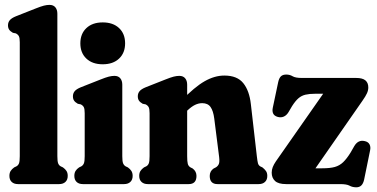

<svg xmlns="http://www.w3.org/2000/svg" viewBox="-20 -769 1576 802"><path d="M219.6 -711.8V-116.8Q219.6 -94.9 222.9 -86.6Q226.2 -78.3 233.6 -74.2L242.9 -69.8Q252.7 -62.8 257.8 -54.7Q262.9 -46.7 262.9 -34.2Q262.9 -18.1 253.2 -9Q243.6 0 226.9 0H55.3Q38.6 0 28.9 -9Q19.3 -18.1 19.3 -34.2Q19.3 -46.7 24.4 -54.7Q29.5 -62.8 39.3 -69.8L48.6 -74.2Q56 -78.3 59.3 -86.6Q62.6 -94.9 62.6 -116.8V-592.6Q62.6 -610.5 58.8 -617.9Q54.9 -625.2 46 -629.6L33.9 -632Q22.7 -638.4 18.1 -645.4Q13.4 -652.4 13.4 -663.2Q13.4 -675.6 20.8 -684.6Q28.2 -693.6 47 -701.2L128.1 -733.2Q150.6 -742.2 163.2 -745.4Q175.9 -748.6 186.7 -748.6Q203 -748.6 211.3 -738.4Q219.6 -728.3 219.6 -711.8Z M490.8 -415.3V-116.8Q490.8 -95.3 494.1 -87Q497.4 -78.7 504.8 -74.2L514.1 -69.8Q523.5 -63.2 528.8 -54.9Q534.1 -46.7 534.1 -34.2Q534.1 -18.1 524.4 -9Q514.8 0 498.1 0H326.5Q309.4 0 300 -9Q290.5 -18.1 290.5 -34.2Q290.5 -46.7 295.6 -54.9Q300.7 -63.2 310.5 -69.8L319.8 -74.2Q327.2 -78.7 330.5 -87Q333.8 -95.3 333.8 -116.8V-296.1Q333.8 -314 330 -321.4Q326.1 -328.7 317.2 -333.1L305.1 -335.5Q293.9 -341.9 289.3 -348.9Q284.6 -355.9 284.6 -366.7Q284.6 -379.1 292 -388.1Q299.4 -397.1 318.2 -404.7L399.3 -436.7Q421.8 -445.7 434.4 -448.9Q447.1 -452.1 457.9 -452.1Q474.2 -452.1 482.5 -441.9Q490.8 -431.8 490.8 -415.3ZM409.1 -500.5Q365.9 -500.5 340.8 -524.3Q315.6 -548 315.6 -587.9Q315.6 -627.9 340.8 -651.6Q365.9 -675.4 409.1 -675.4Q452.3 -675.4 477.4 -651.7Q502.6 -628 502.6 -588Q502.6 -548 477.4 -524.3Q452.3 -500.5 409.1 -500.5Z M761.8 -415.3V-116.8Q761.8 -93.7 764.5 -84.4Q767.2 -75.1 775 -70.2L785.1 -65Q800.7 -53 800.7 -34.2Q800.7 0 768.3 0H597.5Q580.8 0 571.2 -9Q561.5 -18.1 561.5 -34.2Q561.5 -46.7 566.6 -54.7Q571.7 -62.8 581.5 -69.8L590.8 -74.2Q598.2 -78.3 601.5 -86.6Q604.8 -94.9 604.8 -116.8V-296.1Q604.8 -314 601 -321.4Q597.1 -328.7 588.2 -333.1L576.1 -335.5Q564.9 -341.9 560.3 -348.9Q555.6 -355.9 555.6 -366.7Q555.6 -379.1 563 -388.1Q570.4 -397.1 589.2 -404.7L670.3 -436.7Q692.8 -445.7 705.4 -448.9Q718.1 -452.1 728.9 -452.1Q745.2 -452.1 753.5 -441.9Q761.8 -431.8 761.8 -415.3ZM747.2 -292.8 717.9 -328.2 737.7 -348.6Q792.9 -405.8 834.7 -429.6Q876.5 -453.4 917.2 -453.4Q970.7 -453.4 996.2 -421.7Q1021.7 -390.1 1027.9 -333.8L1052.8 -116.8Q1055.2 -95.3 1057.5 -87Q1059.8 -78.7 1066.8 -74.2L1076.1 -69.8Q1085.5 -62.4 1091 -54.5Q1096.5 -46.7 1096.5 -34.2Q1096.5 -18.1 1086.8 -9Q1077.2 0 1060.5 0H888.5Q856.1 0 856.1 -34.2Q856.1 -53.8 872.1 -65L882.2 -70.2Q890 -75.1 893.9 -83.6Q897.8 -92.1 895.4 -112.8L875 -273.5Q870.9 -305.9 859.5 -322Q848.2 -338.1 824.4 -338.1Q809.7 -338.1 794.6 -330.9Q779.6 -323.6 762.3 -307.1Z M1494.2 -348.4 1269.7 -25.7 1246.8 -66H1326.1Q1358.2 -66 1378.3 -71.5Q1398.4 -77.1 1413.4 -91.5Q1428.4 -105.9 1444.3 -131.6L1460.1 -159.1Q1468.3 -172.7 1479.1 -177.8Q1490 -183 1504.5 -179.4Q1518.2 -176.2 1523.6 -165.8Q1529.1 -155.4 1525.9 -140.7L1501 -18.8Q1497.3 -2.1 1489.2 5.7Q1481.1 13.4 1468.3 13.4Q1452.4 13.4 1440.2 6.7Q1428.1 0 1401.2 0H1175.4Q1143.1 0 1129 -12.9Q1114.9 -25.9 1114.9 -47.7Q1114.9 -60 1119.4 -71.3Q1123.9 -82.6 1132.4 -95L1358 -417.6L1383.5 -377.4H1296.4Q1272.6 -377.4 1256 -373.5Q1239.5 -369.6 1226.7 -358.6Q1214 -347.6 1200.2 -326.1L1185.1 -300.5Q1176.8 -286.8 1164.9 -281.8Q1153.1 -276.8 1139.5 -280.8Q1125.8 -284.8 1121.1 -294.7Q1116.4 -304.6 1119.5 -319.1L1142 -425.8Q1145.7 -442.8 1153.4 -450.2Q1161.2 -457.6 1175.8 -457.6Q1190.4 -457.6 1202.2 -450.5Q1214.1 -443.4 1240.5 -443.4H1467.5Q1494.2 -443.4 1506.3 -433.3Q1518.4 -423.2 1518.4 -403.7Q1518.4 -391.8 1512.9 -379.5Q1507.4 -367.2 1494.2 -348.4Z"/></svg>

Font: Fraunces 144pt S100 Black
Style: Regular
Weight: 900
Version: Version 1.000